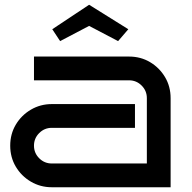

<svg xmlns="http://www.w3.org/2000/svg" viewBox="-20 -788 806 808"><path d="M698 0H198Q150 0 110 -23.5Q70 -47 46.5 -86.5Q23 -126 23 -175Q23 -224 46.5 -263.5Q70 -303 110 -326.5Q150 -350 198 -350H548V-250H198Q167 -250 145 -228Q123 -206 123 -175Q123 -144 145 -122Q167 -100 198 -100H598V-375Q598 -406 576 -428Q554 -450 523 -450H123V-550H523Q572 -550 611.5 -526.5Q651 -503 674.5 -463.5Q698 -424 698 -375ZM477 -615 355 -679 233 -615 200 -665 355 -768 520 -665Z"/></svg>

Font: Bruno Ace
Style: Regular
Weight: 400
Version: Version 1.100; ttfautohint (v1.8.4.7-5d5b);gftools[0.9.27]